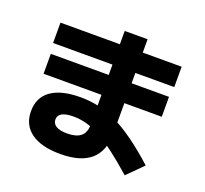

<svg xmlns="http://www.w3.org/2000/svg" viewBox="-143 -973 1287 1206"><g transform="rotate(20 500.0 -369.5)"><path d="M375 63Q248 63 179.5 13.5Q111 -36 111 -128Q111 -220 179 -268Q247 -316 375 -316Q440 -316 501 -302Q562 -288 624 -257Q686 -226 755 -176Q824 -126 905 -53L802 50Q726 -17 666 -62.5Q606 -108 556.5 -135.5Q507 -163 463 -175Q419 -187 375 -187Q273 -187 273 -131Q273 -103 298 -88Q323 -73 371 -73Q432 -73 462 -97.5Q492 -122 492 -172V-802H645V-172Q645 -54 577.5 4.5Q510 63 375 63ZM105 -375V-508H895V-375ZM95 -577V-713H905V-577Z"/></g></svg>

Font: M PLUS 1 ExtraBold
Style: Regular
Weight: 800
Designer: Coji Morishita
Foundry: UNDERFOREST DESIGN
Version: Version 1.001